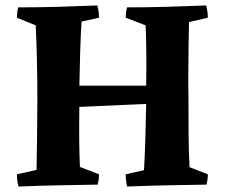

<svg xmlns="http://www.w3.org/2000/svg" viewBox="-20 -677 824 704"><path d="M48 7Q42 -14 42 -38L114 -54Q115 -117 116 -183Q117 -249 117 -311Q117 -379 115.5 -450Q114 -521 111 -584L42 -612Q42 -621 43 -630.5Q44 -640 47 -650Q119 -650 192 -652Q265 -654 337 -657Q343 -634 343 -612L279 -598Q276 -551 274 -486.5Q272 -422 271 -363H516Q517 -422 516.5 -479.5Q516 -537 514 -584L441 -612Q441 -621 442 -630.5Q443 -640 446 -650Q518 -650 591 -652Q664 -654 736 -657Q742 -634 742 -612L673 -596Q672 -556 671.5 -509Q671 -462 670.5 -415.5Q670 -369 671 -330Q671 -242 671.5 -181Q672 -120 675 -64L742 -38Q742 -18 737 0Q664 1 591.5 2.5Q519 4 446 7Q441 -14 441 -38L508 -53Q511 -105 513 -169.5Q515 -234 516 -296L271 -285Q270 -217 270.5 -164.5Q271 -112 273 -65L343 -38Q343 -18 338 0Q265 1 192.5 2.5Q120 4 48 7Z"/></svg>

Font: Labrada
Style: Bold
Weight: 700
Designer: Mercedes Jáuregui
Foundry: Omnibus-Type Team
Version: Version 1.000; ttfautohint (v1.8.4.7-5d5b)